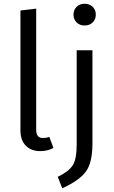

<svg xmlns="http://www.w3.org/2000/svg" viewBox="-20 -794 608 1024"><path d="M431 -774Q458 -774 474.5 -757.5Q491 -741 491 -716Q491 -691 474.5 -674.5Q458 -658 431 -658Q405 -658 388.5 -674.5Q372 -691 372 -716Q372 -741 388.5 -757.5Q405 -774 431 -774ZM195 12Q146 12 117.5 -17Q89 -46 89 -100V-738L173 -748V-102Q173 -58 208 -58Q228 -58 243 -64L265 -5Q233 12 195 12ZM473 -526V-29Q473 75 437 122.5Q401 170 312 210L288 149Q345 122 367 89Q389 56 389 -24V-526Z"/></svg>

Font: FiraGO Book
Style: Regular
Weight: 350
Designer: bBox Type
Foundry: bBox Type GmbH
Version: Version 1.001;PS 001.001;hotconv 1.0.88;makeotf.lib2.5.64775